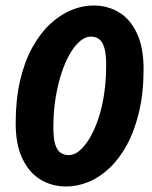

<svg xmlns="http://www.w3.org/2000/svg" viewBox="-20 -666 554 698"><path d="M221 12Q169 12 127.5 -13Q86 -38 61.5 -89Q37 -140 37 -218Q37 -304 53 -373Q69 -442 97.5 -493.5Q126 -545 162 -578.5Q198 -612 238.5 -629Q279 -646 320 -646Q372 -646 413 -621Q454 -596 478 -544.5Q502 -493 502 -415Q502 -328 485.5 -259Q469 -190 441.5 -139.5Q414 -89 378 -55Q342 -21 301.5 -4.5Q261 12 221 12ZM230 -102Q250 -102 269 -118Q288 -134 305.5 -163Q323 -192 337 -233Q351 -274 358.5 -324Q366 -374 366 -430Q366 -469 359.5 -491.5Q353 -514 340.5 -523.5Q328 -533 310 -533Q291 -533 271.5 -517Q252 -501 234.5 -471Q217 -441 203.5 -400Q190 -359 182 -309Q174 -259 174 -202Q174 -164 180.5 -142Q187 -120 200 -111Q213 -102 230 -102Z"/></svg>

Font: Source Sans 3 ExtraBold
Style: Italic
Weight: 800
Italic angle: -11°
Version: Version 3.052;hotconv 1.1.0;makeotfexe 2.6.0